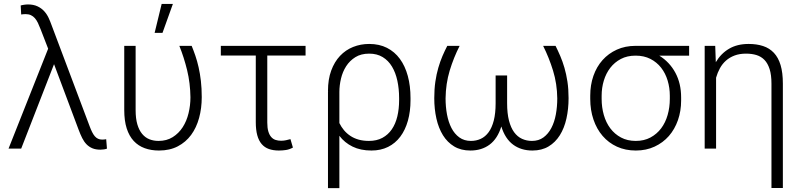

<svg xmlns="http://www.w3.org/2000/svg" viewBox="-20 -764 4122 987"><path d="M123 -741.2Q152.3 -741.2 172.9 -731.4Q193.4 -721.7 207.3 -706.3Q221.2 -690.9 230 -671.9Q238.8 -652.8 245.1 -634.8L440.9 -114.7Q447.3 -97.7 453.6 -85Q460 -72.3 467.3 -63.7Q474.6 -55.2 483.9 -50.8Q493.2 -46.4 504.9 -46.4Q508.8 -46.4 515.4 -46.9Q522 -47.4 525.9 -48.3L529.8 0Q524.4 2.4 514.9 3.9Q505.4 5.4 496.6 5.4Q472.2 5.4 455.1 -1.7Q438 -8.8 425 -22Q412.1 -35.2 402.6 -54.2Q393.1 -73.2 384.3 -96.7L257.8 -434.1L88.9 0H23.9L227.5 -513.7L188.5 -614.3Q181.6 -632.3 174.8 -646.5Q168 -660.6 159.2 -670.7Q150.4 -680.7 138.9 -686Q127.4 -691.4 111.8 -691.4Q107.9 -691.4 100.3 -690.9Q92.8 -690.4 88.9 -689.5L86.4 -735.8Q89.4 -736.8 94 -737.8Q98.6 -738.8 103.8 -739.5Q108.9 -740.2 114 -740.7Q119.1 -741.2 123 -741.2Z M677.2 -528.3V-197.8Q677.2 -154.8 686 -124.8Q694.8 -94.7 710.7 -75.7Q726.6 -56.6 748 -48.1Q769.5 -39.6 794.9 -39.6Q836.9 -39.6 867.9 -59.1Q898.9 -78.6 919.2 -110.1Q939.5 -141.6 949.2 -181.9Q959 -222.2 959 -263.7Q958 -337.4 941.9 -403.3Q925.8 -469.2 901.9 -528.3H965.3Q975.1 -504.4 984.4 -477.3Q993.7 -450.2 1001 -418Q1008.3 -385.7 1012.7 -347.9Q1017.1 -310.1 1017.1 -264.6Q1017.1 -207.5 1003.4 -157.5Q989.7 -107.4 962.4 -70.3Q935.1 -33.2 893.8 -11.7Q852.5 9.8 797.4 9.8Q756.8 9.8 723.9 -2.2Q690.9 -14.2 667.5 -39.3Q644 -64.5 631.3 -104Q618.7 -143.6 618.7 -198.7V-528.3ZM811 -743.7H868.7L815.4 -595.2H774.9Z M1550.8 -478.5H1354V-133.8Q1354 -106.4 1359.4 -88.4Q1364.7 -70.3 1374.3 -59.6Q1383.8 -48.8 1396.7 -44.7Q1409.7 -40.5 1424.8 -40.5Q1439 -40.5 1450.4 -43.2Q1461.9 -45.9 1473.1 -48.8L1485.8 -5.4Q1467.8 4.4 1450 7.1Q1432.1 9.8 1413.6 9.8Q1384.8 9.8 1362.5 2Q1340.3 -5.9 1325.2 -23.4Q1310.1 -41 1302.5 -68.8Q1294.9 -96.7 1294.9 -136.2V-478.5H1115.2V-528.3H1550.8Z M2090.3 -249.5Q2090.3 -191.4 2076.9 -143.6Q2063.5 -95.7 2037.8 -61.5Q2012.2 -27.3 1974.9 -8.8Q1937.5 9.8 1889.6 9.8Q1833.5 9.8 1792.5 -10.3Q1751.5 -30.3 1724.6 -65.9V203.1H1666V-292.5H1666.5L1666 -296.9Q1666 -356 1682.6 -401.1Q1699.2 -446.3 1728 -476.8Q1756.8 -507.3 1795.4 -522.7Q1834 -538.1 1877.9 -538.1Q1929.7 -538.1 1969.2 -518.1Q2008.8 -498 2035.6 -461.4Q2062.5 -424.8 2076.4 -373.5Q2090.3 -322.3 2090.3 -259.8ZM2031.7 -259.8Q2031.7 -307.1 2022.7 -348.9Q2013.7 -390.6 1995.1 -421.6Q1976.6 -452.6 1947.3 -470.5Q1918 -488.3 1877.9 -488.3Q1835.9 -488.3 1806.9 -470.2Q1777.8 -452.1 1759.5 -423.6Q1741.2 -395 1732.9 -359.9Q1724.6 -324.7 1724.6 -291V-131.3Q1734.4 -111.3 1748.3 -94.7Q1762.2 -78.1 1780.8 -65.7Q1799.3 -53.2 1823.2 -46.4Q1847.2 -39.6 1876.5 -39.6Q1916.5 -39.6 1945.8 -55.4Q1975.1 -71.3 1994.1 -99.1Q2013.2 -127 2022.5 -165.5Q2031.7 -204.1 2031.7 -249.5Z M2342.8 -528.3Q2312 -467.8 2291.7 -400.9Q2271.5 -334 2270.5 -258.3Q2270.5 -215.3 2277.8 -175.8Q2285.2 -136.2 2300.8 -106Q2316.4 -75.7 2341.3 -57.6Q2366.2 -39.6 2400.9 -39.6Q2428.2 -39.6 2451.4 -50.3Q2474.6 -61 2491.7 -84.2Q2508.8 -107.4 2518.3 -144.3Q2527.8 -181.2 2527.8 -233.4V-376H2586.9V-233.4Q2586.9 -181.2 2596.4 -144.3Q2606 -107.4 2623 -84.2Q2640.1 -61 2663.6 -50.3Q2687 -39.6 2714.4 -39.6Q2749 -39.6 2773.7 -57.6Q2798.3 -75.7 2814.2 -106Q2830.1 -136.2 2837.4 -175.8Q2844.7 -215.3 2844.7 -258.3Q2843.8 -333.5 2823 -400.9Q2802.2 -468.3 2772 -528.3H2835.9Q2848.1 -503.9 2860.1 -476.1Q2872.1 -448.2 2881.6 -415.5Q2891.1 -382.8 2897 -344.2Q2902.8 -305.7 2902.8 -259.3Q2902.8 -203.6 2891.8 -154.5Q2880.9 -105.5 2857.9 -68.8Q2835 -32.2 2800 -11.2Q2765.1 9.8 2716.8 9.8Q2658.7 9.8 2617.7 -20.5Q2576.7 -50.8 2557.1 -113.8Q2537.6 -50.8 2496.8 -20.5Q2456.1 9.8 2397.9 9.8Q2349.6 9.8 2314.7 -11.2Q2279.8 -32.2 2257.1 -68.8Q2234.4 -105.5 2223.4 -154.5Q2212.4 -203.6 2212.4 -259.3Q2212.4 -305.7 2218 -344.2Q2223.6 -382.8 2233.2 -415.5Q2242.7 -448.2 2254.6 -476.1Q2266.6 -503.9 2279.3 -528.3Z M3522.5 -478H3369.1Q3422.4 -444.8 3451.9 -389.9Q3481.4 -335 3481.4 -263.2V-247.1Q3481.4 -193.4 3465.1 -146.5Q3448.7 -99.6 3418.5 -64.9Q3388.2 -30.3 3345 -10.3Q3301.8 9.8 3248.5 9.8Q3194.8 9.8 3151.6 -10Q3108.4 -29.8 3077.9 -65.2Q3047.4 -100.6 3030.8 -149.4Q3014.2 -198.2 3014.2 -255.9V-272Q3014.2 -327.1 3030.5 -374Q3046.9 -420.9 3077.4 -455.1Q3107.9 -489.3 3150.9 -508.8Q3193.8 -528.3 3247.1 -528.3H3522.5ZM3072.8 -255.9Q3072.8 -212.4 3084 -173.1Q3095.2 -133.8 3117.4 -104.2Q3139.6 -74.7 3172.4 -57.1Q3205.1 -39.6 3248.5 -39.6Q3291 -39.6 3323.7 -57.1Q3356.4 -74.7 3378.7 -104.2Q3400.9 -133.8 3412.1 -173.1Q3423.3 -212.4 3423.3 -255.9V-272Q3423.3 -312.5 3412.1 -349.9Q3400.9 -387.2 3378.7 -415.8Q3356.4 -444.3 3323.5 -461.2Q3290.5 -478 3247.6 -478H3247.1Q3204.1 -478 3171.6 -460.9Q3139.2 -443.8 3117.2 -415.3Q3095.2 -386.7 3084 -349.6Q3072.8 -312.5 3072.8 -272Z M3656.7 -528.3 3659.7 -444.3Q3686 -488.8 3727.8 -513.4Q3769.5 -538.1 3828.6 -538.1Q3870.1 -538.1 3902.8 -527.3Q3935.5 -516.6 3958.3 -492.4Q3981 -468.3 3992.7 -429.4Q4004.4 -390.6 4004.4 -334.5V202.6H3945.8V-334Q3945.8 -378.9 3936.3 -408.7Q3926.8 -438.5 3909.7 -456.1Q3892.6 -473.6 3868.7 -481Q3844.7 -488.3 3815.4 -488.3Q3782.2 -488.3 3756.6 -478.8Q3731 -469.2 3712.2 -452.6Q3693.4 -436 3680.9 -413.3Q3668.5 -390.6 3661.1 -364.7V0H3602.5V-528.3Z"/></svg>

Font: Melbourne
Style: Light
Weight: 300
Designer: Google
Version: Version 2.000980; 2014